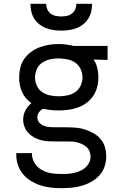

<svg xmlns="http://www.w3.org/2000/svg" viewBox="-20 -770 640 1003"><path d="M300 213Q273 213 245.5 210Q218 207 192 198.5Q166 190 142 175.5Q118 161 100.5 140Q83 119 74 92.5Q65 66 65 39Q65 36 65 34Q65 32 65 30H148Q147 31 147 32.5Q147 34 147 35Q147 52 154 68.5Q161 85 172.5 97.5Q184 110 199.5 118.5Q215 127 231.5 131.5Q248 136 265.5 137.5Q283 139 300 139Q317 139 333.5 138Q350 137 366 133.5Q382 130 397.5 123.5Q413 117 425.5 106Q438 95 445.5 80Q453 65 453 48Q453 34 448 21Q443 8 432.5 -1.5Q422 -11 409 -17Q396 -23 382.5 -26.5Q369 -30 355 -30.5Q341 -31 328 -31H272Q253 -31 233.5 -32Q214 -33 195.5 -37.5Q177 -42 159.5 -51.5Q142 -61 128.5 -75Q115 -89 108 -107.5Q101 -126 101 -145Q101 -170 112.5 -192.5Q124 -215 144 -231Q128 -242 115.5 -257Q103 -272 95 -290Q87 -308 83.5 -327Q80 -346 80 -366Q80 -391 86 -416Q92 -441 106.5 -462Q121 -483 142 -498.5Q163 -514 187 -523Q211 -532 236 -536Q261 -540 287 -540Q304 -540 320.5 -538Q337 -536 354 -533L363 -530H542V-457L469 -459Q483 -438 488.5 -414Q494 -390 494 -366Q494 -340 487.5 -315Q481 -290 467 -269Q453 -248 432 -232.5Q411 -217 387 -208.5Q363 -200 337.5 -196.5Q312 -193 287 -193Q266 -193 246 -195Q226 -197 206 -202Q193 -196 184 -184Q175 -172 175 -158Q175 -142 185 -130Q195 -118 209.5 -112.5Q224 -107 239.5 -106Q255 -105 270 -105Q270 -105 271 -105Q272 -105 272 -105H328Q352 -105 376.5 -103Q401 -101 424 -93.5Q447 -86 468.5 -74Q490 -62 506 -43Q522 -24 528.5 0Q535 24 535 48Q535 75 526 101Q517 127 499 146.5Q481 166 457 179.5Q433 193 407 200.5Q381 208 354 210.5Q327 213 300 213ZM287 -267Q309 -267 331.5 -271.5Q354 -276 372.5 -288.5Q391 -301 401 -322Q411 -343 411 -366Q411 -386 402.5 -406Q394 -426 378 -439Q362 -452 341.5 -457.5Q321 -463 300 -464L287 -465Q286 -465 286 -465Q286 -465 285 -465Q263 -465 241 -460Q219 -455 200.5 -442.5Q182 -430 172.5 -409Q163 -388 163 -366Q163 -343 172.5 -322Q182 -301 201 -288.5Q220 -276 242 -271.5Q264 -267 287 -267ZM300 -610Q280 -610 259.5 -613Q239 -616 220.5 -623Q202 -630 185.5 -643Q169 -656 158.5 -673Q148 -690 143.5 -710Q139 -730 139 -750H221Q221 -735 227 -721.5Q233 -708 244.5 -699Q256 -690 270.5 -687Q285 -684 300 -684Q315 -684 329.5 -687Q344 -690 355.5 -699Q367 -708 373 -721.5Q379 -735 379 -750H461Q461 -730 456.5 -710Q452 -690 441.5 -673Q431 -656 414.5 -643Q398 -630 379.5 -623Q361 -616 340.5 -613Q320 -610 300 -610Z"/></svg>

Font: Iosevka Mono
Style: Regular
Weight: 400
Designer: Belleve Invis
Foundry: Belleve Invis
Version: Version 11.1.1